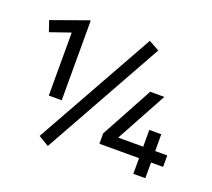

<svg xmlns="http://www.w3.org/2000/svg" viewBox="-124 -877 1162 1054"><g transform="rotate(20 457.5 -350.0)"><path d="M162 -245V-613L43.5 -572L22 -635L231.5 -710H237.5V-245ZM745 0V-91.5H513.5V-152L678 -455H760.5L599 -158.5H745V-256.5H815V-158.5H885.5V-91.5H815V0ZM251.5 17 190.5 -19.5 580.5 -717 642 -683Z"/></g></svg>

Font: Geologica Thin Cursive
Style: Regular
Weight: 400
Version: Version 1.010;gftools[0.9.28]